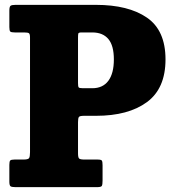

<svg xmlns="http://www.w3.org/2000/svg" viewBox="-20 -770 718 790"><path d="M79 -636.5H41.5Q26.5 -636.5 22.5 -640Q18.5 -643.5 18.5 -658.5V-726Q18.5 -742.5 23.5 -746.2Q28.5 -750 44 -750H375Q508 -750 584.5 -697.5Q661 -645 661 -525.5Q661 -406 584.5 -349.8Q508 -293.5 375 -293.5H325.5Q308.5 -293.5 304.8 -288.8Q301 -284 301 -267V-139.5Q301 -122 305.5 -117.8Q310 -113.5 328 -113.5H381.5Q396.5 -113.5 399.2 -109Q402 -104.5 402 -90V-27Q402 -10.5 399 -5.2Q396 0 379.5 0H43.5Q28.5 0 23.5 -3.5Q18.5 -7 18.5 -23V-91.5Q18.5 -105.5 22 -109.5Q25.5 -113.5 39.5 -113.5H76Q95.5 -113.5 99.5 -119.2Q103.5 -125 103.5 -143.5V-615.5Q103.5 -630.5 98.8 -633.5Q94 -636.5 79 -636.5ZM320.5 -407H360Q403 -407 425.8 -437.5Q448.5 -468 448.5 -525.5Q448.5 -582.5 425.8 -609.5Q403 -636.5 360 -636.5H315.5Q303.5 -636.5 302.2 -632Q301 -627.5 301 -615V-429Q301 -414.5 303.5 -410.8Q306 -407 320.5 -407Z"/></svg>

Font: Besley* Narrow Heavy
Style: Regular
Weight: 800
Width: 4
Designer: Owen Earl
Foundry: indestructible type*
Version: Version 3.000; ttfautohint (v1.8.3)